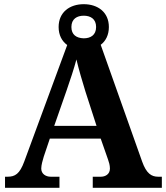

<svg xmlns="http://www.w3.org/2000/svg" viewBox="-20 -897 793 917"><path d="M4 0H264V-53H222C199 -53 177 -66 177 -92C177 -108 184 -133 189 -149L218 -235H461L496 -135C500 -124 505 -108 505 -92C505 -64 482 -53 462 -53H423V0H753V-53H735C703 -53 679 -69 659 -125L461 -683C485 -701 500 -730 500 -768C500 -839 447 -877 380 -877C313 -877 260 -839 260 -768C260 -729 276 -700 301 -682L96 -126C74 -66 52 -53 16 -53H4ZM380 -714C345 -715 321 -731 321 -768C321 -807 348 -822 380 -822C412 -822 439 -807 439 -768C439 -729 412 -714 380 -714ZM239 -296 298 -465C314 -511 334 -571 345 -613C356 -566 374 -505 388 -460L441 -296Z"/></svg>

Font: Noto Serif Test
Style: Bold
Weight: 700
Version: Version 1.000